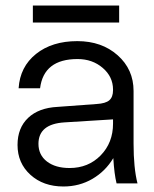

<svg xmlns="http://www.w3.org/2000/svg" viewBox="-20 -659 554 690"><path d="M98.1 -639.2H408.2V-578.1H98.1ZM460 -143.1Q460 -55.2 474.1 0H398.9Q390.6 -33.2 387.2 -90.8Q358.9 -43.5 312 -16.1Q265.1 11.2 208 11.2Q135.7 11.2 89.4 -30.8Q43 -72.8 43 -138.2Q43 -199.2 81.1 -235.4Q119.1 -271.5 187 -274.9L327.1 -285.2Q359.4 -287.1 372.8 -298.6Q386.2 -310.1 386.2 -335V-336.9Q386.2 -383.3 349.1 -415Q312 -446.8 258.8 -446.8Q137.2 -446.8 124 -341.8H46.9Q51.8 -418.9 109.4 -465.1Q167 -511.2 257.8 -511.2Q345.7 -511.2 402.8 -460.4Q460 -409.7 460 -332ZM118.2 -142.1Q118.2 -102.1 148.7 -78.6Q179.2 -55.2 230 -55.2Q297.4 -55.2 341.8 -100.6Q386.2 -146 386.2 -214.8V-230L211.9 -219.2Q118.2 -213.4 118.2 -142.1Z"/></svg>

Font: Overused Grotesk
Style: Regular
Weight: 400
Version: Version 0.002